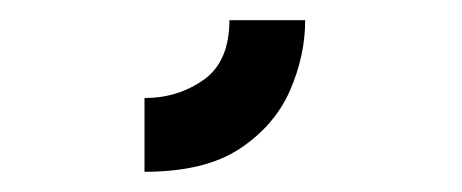

<svg xmlns="http://www.w3.org/2000/svg" viewBox="-20 -143 457 190"><path d="M123 27V-46Q156 -46 181.5 -64Q207 -82 207 -123H282Q282 -88 267 -53.5Q252 -19 217.5 4Q183 27 123 27Z"/></svg>

Font: Stick No Bills SemiBold
Style: Regular
Weight: 600
Designer: Kosala Senevirathne, Siva Puranthara, Lasantha Premarathna, Tharique Azeez
Foundry: mooniak
Version: Version 2.000